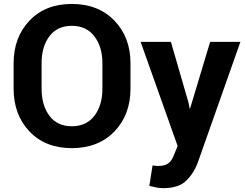

<svg xmlns="http://www.w3.org/2000/svg" viewBox="-20 -741 1242 974"><path d="M344 10.5Q210 10.5 129.5 -74.2Q49 -159 49 -291.5V-419.5Q49 -551.5 129.5 -636.2Q210 -721 344 -721Q479 -721 560.5 -636.2Q642 -551.5 642 -419.5V-291.5Q642 -159 560.5 -74.2Q479 10.5 344 10.5ZM344 -100.5Q418 -100.5 458.8 -153.5Q499.5 -206.5 499.5 -291.5V-420.5Q499.5 -504 458.5 -557Q418 -610 344 -610Q270.5 -610 230.8 -557.2Q191 -504.5 191 -420.5V-291.5Q191 -206.5 230.8 -153.5Q270.5 -100.5 344 -100.5ZM808 213.5Q791 213.5 775.5 210.5Q760 207.5 737.5 202L754 98Q772.5 101 781 101Q816.5 101 834.5 87.2Q852.5 73.5 864.5 40.5L881 -0.5L693.5 -528.5H847L936 -221.5L942.5 -189.5H944L1046 -528.5H1199.5L985 79Q965 135.5 926 174.5Q887 213.5 808 213.5Z"/></svg>

Font: Roberto Sans
Style: Bold
Weight: 700
Designer: Google (font) & Cristiano Sobral (main changes)
Version: Version 1.000;October 12, 2021;FontCreator 14.0.0.2814 64-bi